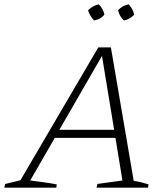

<svg xmlns="http://www.w3.org/2000/svg" viewBox="-47 -863 770 883"><path d="M568 -31Q586 -29 603 -24.5Q620 -20 636 -15L634 0H397L401 -17L516 -33L484 -229H205L92 -33Q122 -29 152.5 -25Q183 -21 214 -15L212 0H-27L-23 -17L47 -34L405 -645H463ZM226 -266H478L422 -606ZM407 -843Q429 -822 433 -795Q413 -773 385 -769Q364 -793 358 -816Q381 -838 407 -843ZM545 -843Q566 -819 570 -795Q548 -773 523 -769Q502 -788 496 -816Q516 -838 545 -843Z"/></svg>

Font: Piazzolla SC ExtraLight
Style: Italic
Weight: 200
Italic angle: -11.3°
Designer: Juan Pablo del Peral
Foundry: Huerta Tipografica
Version: Version 1.330